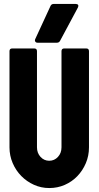

<svg xmlns="http://www.w3.org/2000/svg" viewBox="-20 -941 500 971"><path d="M229 10Q188 10 151.5 -6.5Q115 -23 87.5 -51Q60 -79 44 -116.5Q28 -154 28 -196V-682Q28 -696 42 -696H153Q167 -696 167 -682V-196Q167 -167 185 -147.5Q203 -128 229 -128Q255 -128 273 -147.5Q291 -167 291 -196V-682Q291 -696 305 -696H416Q430 -696 430 -682V-196Q430 -153 414 -115.5Q398 -78 371 -50Q344 -22 307.5 -6Q271 10 229 10ZM170 -725Q162 -725 158.5 -730.5Q155 -736 158 -743L236 -912Q241 -921 251 -921H363Q372 -921 375 -916Q378 -911 374 -903L284 -735Q279 -725 268 -725Z"/></svg>

Font: AL Dynamic
Style: Bold
Weight: 700
Version: Version 1.000; ttfautohint (v1.8.2) -l 8 -r 50 -G 200 -x 14 